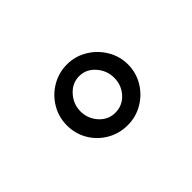

<svg xmlns="http://www.w3.org/2000/svg" viewBox="-50 -805 600 600"><g transform="rotate(-45 250.0 -504.5)"><path d="M121 -504Q121 -541 139.5 -572Q158 -603 189 -621Q220 -639 256 -639Q292 -639 323 -620.5Q354 -602 372.5 -571Q391 -540 391 -504Q391 -468 373 -437.5Q355 -407 324 -388.5Q293 -370 256 -370Q219 -370 188 -388Q157 -406 139 -436.5Q121 -467 121 -504ZM331 -505Q331 -537 309.5 -561.5Q288 -586 257 -586Q226 -586 204 -561.5Q182 -537 182 -505Q182 -473 203.5 -449Q225 -425 256 -425Q288 -425 309.5 -448.5Q331 -472 331 -505Z"/></g></svg>

Font: Vazir Code FD
Style: Code-FD
Weight: 400
Foundry: DejaVu fonts team - Redesigned by Saber Rastikerdar
Version: Version 1.1.2